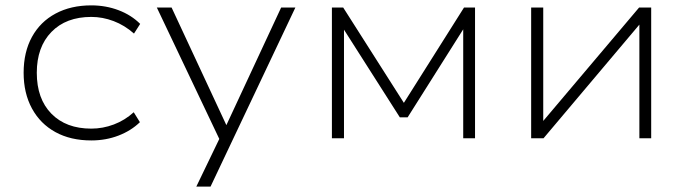

<svg xmlns="http://www.w3.org/2000/svg" viewBox="-20 -515 2549 715"><path d="M320 8Q243 8 186.5 -23Q130 -54 99 -111Q68 -168 68 -244Q68 -321 99 -377.5Q130 -434 187 -464.5Q244 -495 320 -495Q374 -495 421.5 -477Q469 -459 502 -426L479 -390Q444 -421 403 -436.5Q362 -452 320 -452Q226 -452 171.5 -396Q117 -340 117 -244Q117 -147 171.5 -91.5Q226 -36 320 -36Q363 -36 404 -51.5Q445 -67 478 -97L501 -60Q468 -28 421 -10Q374 8 320 8Z M711 180 805 -15V20L564 -487H619L830 -34H816L1027 -487H1080L764 180Z M1216 0V-487H1258L1484 -132L1708 -487H1749V0H1705V-428H1719L1498 -78H1469L1246 -428H1261V0Z M1958 0V-487H2003V-54H1994L2360 -487H2405V0H2361V-434H2370L2004 0Z"/></svg>

Font: Nunito Sans 10pt SemiExpanded ExtraLight
Style: Regular
Weight: 250
Width: 6
Designer: Vernon Adams
Foundry: Vernon Adams
Version: Version 3.101;gftools[0.9.27]